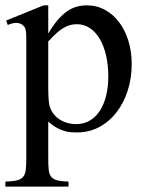

<svg xmlns="http://www.w3.org/2000/svg" viewBox="-24 -480 546 717"><path d="M380.4 -194.3Q380.4 -238.3 371.8 -274.2Q363.3 -310.1 347.9 -335.7Q332.5 -361.3 310.8 -375.5Q289.1 -389.6 262.7 -389.6Q248 -389.6 235.4 -385.7Q222.7 -381.8 210 -373.8Q197.3 -365.7 184.3 -353.8Q171.4 -341.8 156.2 -325.2V-157.7Q156.2 -105.5 160.6 -86.4Q163.6 -73.7 171.6 -61Q179.7 -48.3 192.1 -38.6Q204.6 -28.8 221.9 -22.7Q239.3 -16.6 260.7 -16.6Q289.1 -16.6 311.5 -29.8Q334 -43 349.1 -66.7Q364.3 -90.3 372.3 -122.8Q380.4 -155.3 380.4 -194.3ZM467.8 -240.7Q467.8 -188 452.9 -141.6Q438 -95.2 410.9 -60.3Q383.8 -25.4 346.2 -5.4Q308.6 14.6 262.7 14.6Q252 14.6 239.7 13.7Q227.5 12.7 214.4 8.5Q201.2 4.4 186.5 -3.7Q171.9 -11.7 156.2 -25.9V111.8Q156.2 138.2 158 154.5Q159.7 170.9 167.2 180.2Q174.8 189.5 189.9 193.4Q205.1 197.3 231.9 198.2V216.8H-3.9V198.2Q23.4 197.3 39.1 193.6Q54.7 189.9 62.5 180.4Q70.3 170.9 72.3 154.1Q74.2 137.2 74.2 109.4V-315.9Q74.2 -334 74 -346.2Q73.7 -358.4 72.3 -366.5Q70.8 -374.5 67.4 -379.4Q64 -384.3 57.6 -388.7Q50.3 -393.6 38.3 -394.5Q26.4 -395.5 4.9 -386.7L-1 -403.3L138.7 -460H156.2V-354.5Q173.3 -383.8 190.4 -404.1Q207.5 -424.3 225.1 -436.8Q242.7 -449.2 261.2 -454.6Q279.8 -460 300.3 -460Q337.4 -460 368.2 -443.1Q398.9 -426.3 421.1 -396.7Q443.4 -367.2 455.6 -327.1Q467.8 -287.1 467.8 -240.7Z"/></svg>

Font: Doulos SIL CyrE
Style: Regular
Weight: 400
Designer: Walt Agee, Victor Gaultney, Peter Martin, Debbi Hosken, Becca Hirsbrunner
Foundry: SIL International
Version: Version 5.000